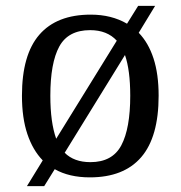

<svg xmlns="http://www.w3.org/2000/svg" viewBox="-20 -596 617 656"><path d="M126 -48Q92 -83 73.5 -138Q55 -193 55 -269Q55 -409 114.5 -477.5Q174 -546 290 -546Q361 -546 414 -515L452 -576H510L454 -484Q487 -450 504.5 -396.5Q522 -343 522 -269Q522 -128 462.5 -59Q403 10 287 10Q216 10 167 -18L131 40H72ZM379 -457Q346 -493 288 -493Q213 -493 182.5 -437Q152 -381 152 -269Q152 -223 157 -186.5Q162 -150 172 -122ZM289 -42Q364 -42 394.5 -99.5Q425 -157 425 -269Q425 -356 407 -408L201 -74Q233 -42 289 -42Z"/></svg>

Font: Noto Serif Ahom
Style: Regular
Weight: 400
Designer: Monotype Design Team
Foundry: Monotype Imaging Inc.
Version: Version 2.007; ttfautohint (v1.8.4.7-5d5b)